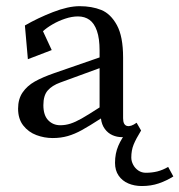

<svg xmlns="http://www.w3.org/2000/svg" viewBox="-20 -444 595 637"><path d="M40 -83.6Q40 -115.4 55 -137.3Q70 -159.2 95.4 -173.5Q120.8 -187.8 160.5 -201.6L310.4 -253.5V-276Q310.4 -316.4 301.6 -341.5Q292.9 -366.6 277 -378.1Q261.1 -389.5 238.6 -389.5Q218.6 -389.5 196.1 -382Q173.6 -374.5 154.3 -363.2Q135 -352 122.6 -340.4L151.6 -277.9L72.5 -247.6L62.6 -359.5Q104.8 -384 155.5 -403.8Q206.2 -423.5 244 -423.5Q284.9 -423.5 316.1 -410.9Q347.2 -398.2 367.8 -360.7Q388.4 -323.1 388.4 -253V-51.8Q388.4 -29.8 401.2 -26.2Q414 -22.8 433.2 -36.8L448.1 -11Q438.2 -0.5 421.1 5.2Q403.9 11 384.4 11Q367.9 11 353 4.4Q338.1 -2.2 327.8 -16.2Q317.4 -30.1 314.9 -51Q275.5 -25.5 251.6 -12.4Q227.8 0.8 204.8 7.4Q181.8 14 154.9 14Q127 14 100.8 4.2Q74.5 -5.6 57.2 -27.6Q40 -49.5 40 -83.6ZM310.4 -87.6V-217.9L179.9 -170.2Q152.9 -160.5 138.4 -143.9Q123.9 -127.4 123.9 -95.1Q123.9 -61.9 139.8 -45.2Q155.8 -28.5 180.2 -28.5Q197.1 -28.5 213.7 -33.8Q230.2 -39.1 251.2 -51Q272.2 -62.9 310.4 -87.6ZM361.6 96.2Q361.6 65.2 372.5 39.8Q383.4 14.4 401.6 -7.6L404.4 -11H448.1Q430.9 17 423.2 36Q415.6 55 415.6 78.5Q415.6 90.8 421.8 102.5Q427.9 114.2 439 121.8Q450.1 129.2 464 129.2Q483.9 129.2 501.9 124.8Q519.9 120.2 537.9 109.8L555.1 141.4Q532.1 155.8 506.6 164.5Q481.1 173.2 450.4 173.2Q425.9 173.2 405.7 164.6Q385.5 156 373.6 138.7Q361.6 121.4 361.6 96.2Z"/></svg>

Font: Didactic
Style: Regular
Weight: 400
Designer: Tyler Finck
Foundry: Etcetera Type Co
Version: Version 3.007;FEAKit 1.0